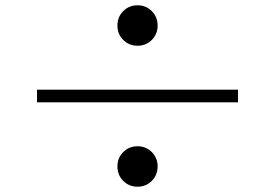

<svg xmlns="http://www.w3.org/2000/svg" viewBox="-20 -731 1040 726"><path d="M424 -634Q424 -667 446 -689Q468 -711 500 -711Q532 -711 554 -689Q576 -667 576 -634Q576 -602 554 -580Q532 -558 500 -558Q468 -558 446 -580Q424 -602 424 -634ZM880 -344H120V-392H880ZM424 -102Q424 -134 446 -156Q468 -178 500 -178Q532 -178 554 -156Q576 -134 576 -102Q576 -69 554 -47Q532 -25 500 -25Q468 -25 446 -47Q424 -69 424 -102Z"/></svg>

Font: Noto Serif KR ExtraLight ExtraBold
Style: Regular
Weight: 800
Version: Version 2.003-H1;hotconv 1.1.1;makeotfexe 2.6.0